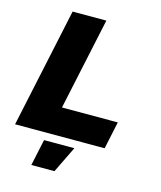

<svg xmlns="http://www.w3.org/2000/svg" viewBox="-129 -791 909 1083"><g transform="rotate(15 325.0 -250.0)"><path d="M10 0 159 -698H356L241 -160H567L533 0ZM158 198 191 44H368L293 198Z"/></g></svg>

Font: Azeret Mono Thin ExtraBold
Style: Italic
Weight: 800
Italic angle: -12°
Version: Version 1.002